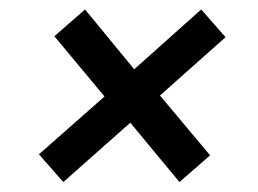

<svg xmlns="http://www.w3.org/2000/svg" viewBox="-20 -506 535 398"><path d="M258.2 -362.4 397.1 -486.4 447.5 -428.9 311.6 -308 415.5 -184 352 -128.6 250.1 -251.6 111.2 -128.6 60.7 -186.1 196.7 -306 92.7 -430.9 156.3 -486.4Z"/></svg>

Font: Fira Sans Variable
Style: Italic
Weight: 397
Italic angle: -8°
Designer: Carrois Corporate & Edenspiekermann AG
Foundry: Carrois Corporate GbR & Edenspiekermann AG
Version: Version 4.202